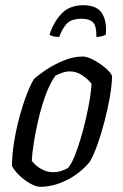

<svg xmlns="http://www.w3.org/2000/svg" viewBox="-20 -717 473 737"><path d="M135 0Q119 0 97 -12Q75 -24 55.5 -42.5Q36 -61 26 -80Q26 -122 34 -171.5Q42 -221 55 -269Q68 -317 83 -355.5Q98 -394 110 -413Q124 -427 154.5 -447.5Q185 -468 223 -484Q261 -500 298 -500Q315 -500 340 -486.5Q365 -473 385.5 -455.5Q406 -438 410 -425Q410 -393 402 -347Q394 -301 381.5 -252.5Q369 -204 354 -162Q339 -120 324 -95Q287 -51 236 -25.5Q185 0 135 0ZM185 -56Q212 -56 241 -72Q254 -87 266.5 -118Q279 -149 290.5 -188Q302 -227 311 -267Q320 -307 325.5 -341.5Q331 -376 331 -396Q317 -414 295 -428.5Q273 -443 247 -443Q234 -443 221 -438.5Q208 -434 193 -427Q172 -398 155.5 -353Q139 -308 127.5 -259Q116 -210 109.5 -167.5Q103 -125 102 -100Q113 -84 135.5 -70Q158 -56 185 -56ZM207 -575Q193 -575 183 -578Q173 -581 170 -584Q187 -635 217.5 -666Q248 -697 300 -697Q352 -697 371.5 -666Q391 -635 386 -584Q381 -581 371 -578Q361 -575 350 -575Q351 -616 337.5 -630.5Q324 -645 292 -645Q259 -645 241 -630.5Q223 -616 207 -575Z"/></svg>

Font: Texturina 72pt 72pt Regular
Style: Italic
Weight: 400
Italic angle: -11°
Designer: Guillermo Torres Carreño
Foundry: Omnibus-Type
Version: Version 1.002; ttfautohint (v1.8.3)